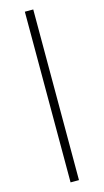

<svg xmlns="http://www.w3.org/2000/svg" viewBox="-161 -869 644 1191"><g transform="rotate(-15 161.0 -274.0)"><path d="M134 274V-822H188V274Z"/></g></svg>

Font: Noto Serif SC ExtraLight Medium
Style: Regular
Weight: 500
Version: Version 2.002-H1;hotconv 1.1.0;makeotfexe 2.6.0